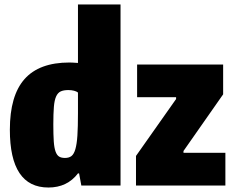

<svg xmlns="http://www.w3.org/2000/svg" viewBox="-20 -828 1051 857"><path d="M587 -132 766 -386V-394H592V-540H976V-407L799 -154V-146H986V0H587ZM196 9Q24 9 24 -249Q24 -401 89.5 -475Q155 -549 290 -549Q297 -549 305 -548.5Q313 -548 328 -547V-808H518V0H343L333 -54H328Q280 9 196 9ZM270 -123Q288 -123 299 -131.5Q310 -140 316.5 -162.5Q323 -185 325.5 -223.5Q328 -262 328 -323V-415Q322 -420 310.5 -423Q299 -426 285 -426Q264 -426 251 -420Q238 -414 230.5 -397.5Q223 -381 220.5 -351Q218 -321 218 -273Q218 -226 220 -197Q222 -168 228 -151.5Q234 -135 244 -129Q254 -123 270 -123Z"/></svg>

Font: Encode Sans Compressed
Style: Black
Weight: 900
Designer: Pablo Impallari, Andres Torresi
Foundry: Pablo Impallari, Andres Torresi
Version: Version 1.000; ttfautohint (v1.00) -l 8 -r 50 -G 200 -x 14 -